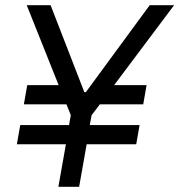

<svg xmlns="http://www.w3.org/2000/svg" viewBox="-20 -720 691 740"><path d="M205 0H285L314 -164H505L518 -238H326L333 -276L365 -318H532L545 -392H420L651 -700H557L311 -365H305L175 -700H83L206 -392H85L72 -318H236L253 -276L246 -238H58L45 -164H234Z"/></svg>

Font: Fixel Display
Style: Italic
Weight: 400
Italic angle: -10°
Designer: AlfaBravo + MacPaw
Foundry: Kyrylo Tkachov, Marchela Mozhyna, Serhii Makarenko, Maria Weinstein, Zakhar Kryvoshyya
Version: Version 1.210;Glyphs 3.2 (3217)